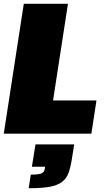

<svg xmlns="http://www.w3.org/2000/svg" viewBox="-22 -708 575 1017"><path d="M0 0ZM-2 0 104 -688H338L259 -176H489L462 0ZM141 217Q165 217 179 215Q193 213 200.5 209Q208 205 211.5 198Q215 191 216 181L217 175H147L166 57H371L359 132Q352 178 341 208Q330 238 306 256Q282 274 240.5 281.5Q199 289 130 289Z"/></svg>

Font: Azeri Sans Black
Style: Italic
Weight: 900
Designer: Hector Gatti & Omnibus-Type (original fonts) / Cristiano Sobral (main changes and remastering)
Foundry: Omnibus-Type
Version: Version 0.07;August 21, 2020;FontCreator 13.0.0.2681 64-bit;